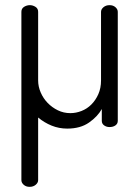

<svg xmlns="http://www.w3.org/2000/svg" viewBox="-20 -492 536 745"><path d="M405 -472Q419 -472 428 -464Q437 -456 437 -446V-23Q437 -12 428 -5.5Q419 1 405 1Q393 1 384 -5.5Q375 -12 375 -23V-69Q359 -40 325.5 -16.5Q292 7 241 7Q209 7 180.5 -4.5Q152 -16 128 -36V207Q128 217 118.5 225Q109 233 95 233Q81 233 72 225Q63 217 63 207V-180V-202V-446Q63 -459 73.5 -465.5Q84 -472 96 -472Q107 -472 117.5 -465.5Q128 -459 128 -446V-202V-180Q128 -156 138 -133Q148 -110 165 -92.5Q182 -75 204.5 -64Q227 -53 253 -53Q275 -53 296.5 -61.5Q318 -70 334.5 -86.5Q351 -103 361.5 -126.5Q372 -150 372 -180V-446Q372 -456 381.5 -464Q391 -472 405 -472Z"/></svg>

Font: AkaAcidDosis
Style: Regular
Weight: 400
Designer: Edgar Tolentino, Pablo Impallari, Igino Marini, Aka-Acid
Foundry: Edgar Tolentino, Pablo Impallari, Igino Marini, Cyberella
Version: Version 1.007